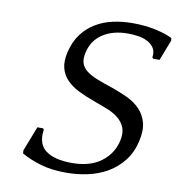

<svg xmlns="http://www.w3.org/2000/svg" viewBox="-77 -736 760 817"><g transform="rotate(10 302.5 -327.0)"><path d="M255.3 -508C263.4 -543.3 282 -570.5 311.1 -589.5C340.2 -608.5 376.3 -618 419.7 -618C431.7 -618 445.3 -617 460.5 -615C475.7 -613 489.4 -609 501.7 -603C514 -597 523.9 -588.7 531.4 -578C539 -567.3 541.4 -553.3 538.7 -536L542.6 -531H570.6L605.1 -620L603.7 -631C585.8 -640.3 561.7 -648.3 531.2 -655C500.8 -661.7 467.5 -665 431.5 -665C401.5 -665 373 -662 345.9 -656C318.9 -650 294.1 -640.2 271.6 -626.5C249.2 -612.8 229.9 -595.2 213.9 -573.5C197.9 -551.8 186.3 -525.3 179 -494C172.9 -467.3 172.4 -444.3 177.6 -425C182.8 -405.7 192.3 -389 206.1 -375C219.8 -361 237 -348.8 257.6 -338.5C278.3 -328.2 300.9 -318.7 325.6 -310C345.2 -302.7 364.7 -295.3 384 -288C403.3 -280.7 419.8 -271.5 433.6 -260.5C447.4 -249.5 457.5 -236.2 463.9 -220.5C470.3 -204.8 470.8 -185.3 465.4 -162C456.6 -124 436.3 -93.2 404.5 -69.5C372.7 -45.8 330.8 -34 278.8 -34C228.2 -34 190.4 -43.5 165.4 -62.5C140.5 -81.5 131 -111.3 137.1 -152L133.5 -158H108.5L66.8 -51L67.8 -38C91.9 -24 119.8 -12.3 151.7 -3C183.5 6.3 220.1 11 261.5 11C293.5 11 324.7 7.7 355.3 1C385.8 -5.7 413.8 -16.3 439.2 -31C464.5 -45.7 486.6 -64.8 505.4 -88.5C524.2 -112.2 537.6 -141 545.4 -175C552.8 -207 553.4 -234.2 547.2 -256.5C541 -278.8 530.3 -297.8 514.9 -313.5C499.5 -329.2 481 -342 459.3 -352C437.6 -362 415.3 -371 392.5 -379C365.8 -387.7 342.9 -395.8 323.7 -403.5C304.4 -411.2 289.1 -419.7 277.5 -429C266 -438.3 258.4 -449.2 254.5 -461.5C250.7 -473.8 251 -489.3 255.3 -508Z"/></g></svg>

Font: Quattrocento
Style: Italic
Weight: 400
Italic angle: -13°
Designer: Pablo Impallari
Foundry: Pablo Impallari, Igino Marini, Branda Gallo
Version: Version 2.000